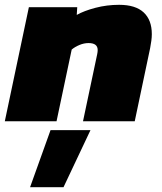

<svg xmlns="http://www.w3.org/2000/svg" viewBox="-49 -504 672 798"><path d="M-29 0 71 -474H272L270 -442Q300 -459 347.5 -471.5Q395 -484 446 -484Q514 -484 548 -452.5Q582 -421 582 -362Q582 -349 580 -334.5Q578 -320 575 -304L511 0H296L355 -279Q356 -284 356.5 -288Q357 -292 357 -296Q357 -325 319 -325Q300 -325 281 -317Q262 -309 249 -298L186 0ZM76 274 161 37H327L215 274Z"/></svg>

Font: Kanit ExtraBold
Style: Italic
Weight: 800
Italic angle: -12°
Designer: Katatrad Team
Foundry: CadsonDemak
Version: Version 2.000; ttfautohint (v1.8.3)